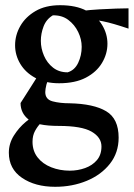

<svg xmlns="http://www.w3.org/2000/svg" viewBox="-20 -454 514 738"><path d="M137 -183 181 -171Q163 -147 158.5 -129Q154 -111 154 -100Q154 -72 182 -64.5Q210 -57 248 -57Q340 -55 388 -26.5Q436 2 436 75Q436 133 402.5 175.5Q369 218 313.5 241Q258 264 192 264Q115 264 64.5 229.5Q14 195 14 133Q14 98 33 67.5Q52 37 79 14.5Q106 -8 128 -18L158 -6Q149 6 136.5 19Q124 32 114.5 49.5Q105 67 105 91Q105 126 124.5 151Q144 176 177 189Q210 202 248 202Q279 202 307 192Q335 182 352.5 161.5Q370 141 370 109Q370 74 332 52Q294 30 206 30Q121 30 90 5.5Q59 -19 59 -58Q79 -90 92.5 -110.5Q106 -131 116 -147.5Q126 -164 137 -183ZM183 -395Q158 -380 147.5 -352.5Q137 -325 137 -297Q137 -268 149 -240Q161 -212 184 -194Q207 -176 240 -176Q267 -184 280.5 -212.5Q294 -241 294 -274Q294 -303 280.5 -331Q267 -359 242.5 -377.5Q218 -396 183 -395ZM211 -434Q272 -434 312 -413Q352 -392 372.5 -358Q393 -324 393 -286Q393 -247 372 -212Q351 -177 310 -155.5Q269 -134 207 -134Q154 -134 116 -154.5Q78 -175 58 -208.5Q38 -242 38 -280Q38 -319 58 -354Q78 -389 116.5 -411.5Q155 -434 211 -434ZM474 -422Q474 -408 474 -383Q474 -358 474 -344Q441 -355 418.5 -361.5Q396 -368 376.5 -372Q357 -376 334 -379L294 -412Q326 -416 361 -418Q396 -420 426 -421Q456 -422 474 -422Z"/></svg>

Font: Ruwudu Medium
Style: Regular
Weight: 500
Designer: Becca Hirsbrunner Spalinger
Foundry: SIL International
Version: Version 3.000